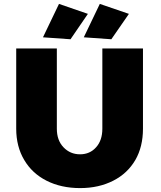

<svg xmlns="http://www.w3.org/2000/svg" viewBox="-20 -949 826 983"><path d="M305 -195C282 -219 271 -251 271 -290V-701H63V-290C63 -229 77 -175 104 -130C131 -84 169 -49 218 -24C267 1 325 14 390 14C455 14 511 1 560 -24C609 -49 646 -84 673 -130C699 -175 712 -229 712 -290V-701H504V-290C504 -250 493 -218 472 -195C451 -171 423 -159 390 -159C356 -159 328 -171 305 -195ZM282 -929 200 -758 341 -748 430 -878ZM491 -929 409 -758 550 -748 640 -878Z"/></svg>

Font: Argentum Sans ExtraBold
Style: Regular
Weight: 800
Designer: Julieta Ulanovsky
Foundry: Julieta Ulanovsky
Version: Version 5.001;February 15, 2019;FontCreator 11.5.0.2425 64-b